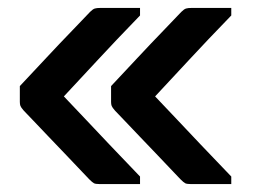

<svg xmlns="http://www.w3.org/2000/svg" viewBox="-20 -542 640 484"><path d="M333 -97V-78H231Q221 -78 217 -80Q213 -82 205 -90Q201 -94 185 -111Q169 -128 147 -151Q125 -174 102.5 -197.5Q80 -221 63 -239Q46 -257 40 -263Q33 -271 31.5 -275Q30 -279 30 -285V-325Q61 -358 96.5 -396Q132 -434 162.5 -465.5Q193 -497 207 -512Q214 -519 219 -520.5Q224 -522 233 -522H333V-503Q271 -439 228 -392.5Q185 -346 141 -299Q169 -270 196 -241Q223 -212 256 -177.5Q289 -143 333 -97ZM563 -97V-78H461Q451 -78 447 -80Q443 -82 435 -90Q431 -94 415 -111Q399 -128 377 -151Q355 -174 332.5 -197.5Q310 -221 293 -239Q276 -257 270 -263Q263 -271 261.5 -275Q260 -279 260 -285V-325Q291 -358 326.5 -396Q362 -434 392.5 -465.5Q423 -497 437 -512Q444 -519 449 -520.5Q454 -522 463 -522H563V-503Q501 -439 458 -392.5Q415 -346 371 -299Q399 -270 426 -241Q453 -212 486 -177.5Q519 -143 563 -97Z"/></svg>

Font: Recursive Mn Lnr St
Style: Bold
Weight: 700
Monospace: yes
Version: Version 1.079;hotconv 1.0.112;makeotfexe 2.5.65598; ttfautoh